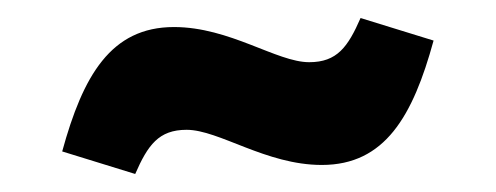

<svg xmlns="http://www.w3.org/2000/svg" viewBox="-20 -417 550 213"><path d="M49 -249 130 -224C144 -256 156 -273 187 -273C223 -273 275 -234 337 -234C407 -234 438 -288 461 -372L380 -397C366 -365 354 -348 323 -348C287 -348 235 -387 173 -387C103 -387 72 -333 49 -249Z"/></svg>

Font: Mission
Style: Bold
Weight: 700
Version: Version 1.000;FEAKit 1.0